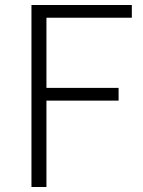

<svg xmlns="http://www.w3.org/2000/svg" viewBox="-20 -749 572 769"><path d="M106 0H166V-346H455V-397H166V-678H508V-729H106Z"/></svg>

Font: Noto Sans JP Light
Style: Regular
Weight: 300
Designer: Ryoko NISHIZUKA (kana & ideographs); Paul D. Hunt (Latin, Greek & Cyrillic); Wenlong ZHANG (bopomofo); Sandoll Communica
Foundry: Adobe Systems Incorporated
Version: Version 1.004;PS 1.004;hotconv 1.0.82;makeotf.lib2.5.63406